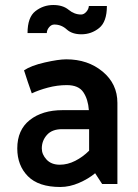

<svg xmlns="http://www.w3.org/2000/svg" viewBox="-20 -735 552 767"><path d="M335 -711H407Q407 -648 376 -623Q345 -598 305 -598Q268 -598 246.5 -617.5Q225 -637 197 -637Q185 -637 176 -626Q167 -615 167 -603H90Q90 -666 121.5 -690.5Q153 -715 193 -715Q231 -715 254 -696Q277 -677 304 -677Q315 -677 324.5 -687.5Q334 -698 335 -711ZM147 -142Q147 -118 166 -97.5Q185 -77 219 -77Q250 -77 280.5 -92.5Q311 -108 336 -133V-219H228Q188 -219 167.5 -196Q147 -173 147 -142ZM76 -454Q104 -473 159 -485.5Q214 -498 245 -498Q331 -498 390 -449Q449 -400 449 -324V0H388Q381 -10 374 -21.5Q367 -33 360 -43Q334 -21 296 -4.5Q258 12 221 12Q134 12 91.5 -31Q49 -74 49 -142Q49 -216 99 -255.5Q149 -295 230 -295H335Q332 -338 313 -366.5Q294 -395 247 -395Q209 -395 171.5 -385Q134 -375 107 -362Q99 -385 91 -408Q83 -431 76 -454Z"/></svg>

Font: Palanquin SemiBold
Style: Regular
Weight: 600
Designer: Pria Ravichandran
Version: Version 1.0.4